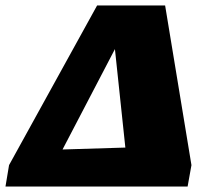

<svg xmlns="http://www.w3.org/2000/svg" viewBox="-82 -680 736 700"><path d="M-62 0 -49 -78 272 -660H520L616 -78L602 0ZM337 -501 146 -135 375 -142Z"/></svg>

Font: Piazzolla SC Black
Style: Italic
Weight: 900
Italic angle: -11.3°
Designer: Juan Pablo del Peral
Foundry: Huerta Tipografica
Version: Version 1.330